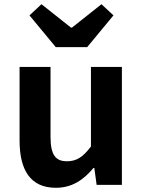

<svg xmlns="http://www.w3.org/2000/svg" viewBox="-20 -878 677 912"><path d="M245 14C322 14 376 -23 424 -80H428L439 0H559V-560H412V-182C374 -132 344 -112 298 -112C244 -112 220 -142 220 -229V-560H73V-210C73 -70 125 14 245 14ZM245 -654H394L519 -805L462 -858L322 -747H317L177 -858L120 -805Z"/></svg>

Font: Genne Gothic Bold
Style: Regular
Weight: 700
Designer: Ryoko NISHIZUKA (kana & ideographs); Paul D. Hunt (Latin, Greek & Cyrillic); Wenlong ZHANG (bopomofo); Sandoll Communica
Foundry: Adobe Systems Incorporated
Version: Version 1.004;PS 1.004;hotconv 16.6.51;makeotf.lib2.5.65220